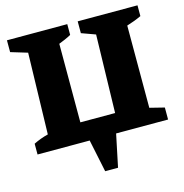

<svg xmlns="http://www.w3.org/2000/svg" viewBox="-120 -769 1025 1067"><g transform="rotate(-15 392.0 -235.0)"><path d="M15 0V-62Q55 -82 99 -93L111 -560L15 -589V-657H362V-595Q346 -586 327.5 -578Q309 -570 291 -563V-111H491L502 -560L422 -589V-657H766V-595Q728 -577 682 -563V-90L766 -69V0H467L428 187H354L315 0Z"/></g></svg>

Font: Piazzolla SC ExtraBold
Style: Regular
Weight: 800
Designer: Juan Pablo del Peral
Foundry: Huerta Tipografica
Version: Version 1.330